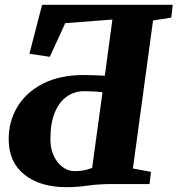

<svg xmlns="http://www.w3.org/2000/svg" viewBox="-20 -763 736 796"><path d="M255.5 13Q146.5 13 81.2 -39Q16 -91 16 -186Q16 -261 52.8 -321.2Q89.5 -381.5 159.2 -416.8Q229 -452 328.5 -452Q350 -452 373.8 -451Q397.5 -450 414.5 -449L446 -682L250.5 -667L186.5 -527.5L102 -540L154.5 -743H696L690 -690L614.5 -678L531 -64.5L606 -50.5L600 0H445.5Q389.5 0 344.2 6.5Q299 13 255.5 13ZM289 -53.5Q310 -53.5 327.2 -56.8Q344.5 -60 362 -67L405 -380.5Q394 -382 380.5 -383Q367 -384 353.5 -384.5Q340 -385 329 -385Q289.5 -385 257.8 -363.2Q226 -341.5 207.5 -297.2Q189 -253 189 -186Q189 -146 203.2 -116.2Q217.5 -86.5 240.2 -70Q263 -53.5 289 -53.5Z"/></svg>

Font: Merriweather 20pt Black
Style: Italic
Weight: 900
Italic angle: -7.8°
Version: Version 2.101